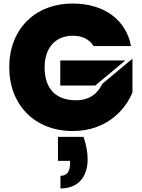

<svg xmlns="http://www.w3.org/2000/svg" viewBox="-20 -732 800 1080"><path d="M556 -261C527 -200 477 -168 409 -168C293 -168 231 -233 231 -354C231 -462 291 -531 390 -531C444 -531 484 -510 506 -473H717C689 -620 567 -712 389 -712C173 -712 32 -564 32 -354C32 -143 174 5 390 5C574 5 683 -109 725 -212V-402ZM319 -392V-251H516L685 -392ZM306 38V173H374V186C374 235 355 257 320 257V328C425 328 473 257 473 164C473 125 465 82 450 38Z"/></svg>

Font: Poppins STUK1
Style: Regular
Weight: 400
Designer: Jonny Pinhorn (original), Sammy Jo Hughes (modified version)
Foundry: Type Mafia
Version: Version 1.002;hotconv 1.0.109;makeotfexe 2.5.65596